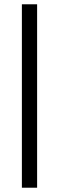

<svg xmlns="http://www.w3.org/2000/svg" viewBox="-20 -768 275 895"><path d="M82 -748V107H153V-748Z"/></svg>

Font: Rosario
Style: Regular
Weight: 400
Designer: Hector Gatti
Foundry: Omnibus Type
Version: Version 1.100